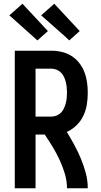

<svg xmlns="http://www.w3.org/2000/svg" viewBox="-20 -1006 540 1026"><path d="M59 0V-735H255Q283 -735 310.5 -728.5Q338 -722 362 -707Q386 -692 403.5 -669.5Q421 -647 431 -621Q441 -595 445 -567Q449 -539 449 -511Q449 -479 444 -447.5Q439 -416 425.5 -387.5Q412 -359 389 -336.5Q366 -314 337 -301Q358 -267 377.5 -231Q397 -195 412.5 -157.5Q428 -120 438.5 -80.5Q449 -41 449 0H338Q338 -39 326.5 -77.5Q315 -116 298.5 -151.5Q282 -187 261.5 -221Q241 -255 219 -287H170V0ZM170 -383H255Q269 -383 282.5 -388.5Q296 -394 306 -404Q316 -414 322 -427.5Q328 -441 331.5 -454.5Q335 -468 336.5 -482.5Q338 -497 338 -511Q338 -525 336.5 -539.5Q335 -554 331.5 -568Q328 -582 322 -595Q316 -608 306 -618Q296 -628 282.5 -633.5Q269 -639 255 -639H170ZM350 -790 329 -810 200 -924 270 -986 406 -840ZM180 -790 30 -924 100 -986 236 -840Z"/></svg>

Font: Zed Mono
Style: Bold
Weight: 700
Monospace: yes
Designer: Belleve Invis
Foundry: Belleve Invis
Version: Version 1.0.0; ttfautohint (v1.8.4)